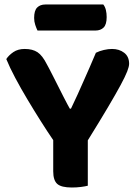

<svg xmlns="http://www.w3.org/2000/svg" viewBox="-20 -828 609 855"><path d="M555 -544Q555 -532 546.5 -510Q538 -488 517 -449Q496 -410 460.5 -350Q425 -290 371 -203V-1Q360 2 340.5 4.5Q321 7 300 7Q253 7 235 -9Q217 -25 217 -65V-204Q191 -242 161 -289.5Q131 -337 102 -385.5Q73 -434 48 -481Q23 -528 8 -565Q19 -582 39.5 -596Q60 -610 90 -610Q125 -610 147 -595.5Q169 -581 189 -541Q191 -538 199 -522.5Q207 -507 217.5 -486.5Q228 -466 240 -442Q252 -418 262.5 -397.5Q273 -377 281 -362Q289 -347 291 -344H296Q312 -377 325.5 -407Q339 -437 352 -466.5Q365 -496 378.5 -526.5Q392 -557 407 -593Q423 -601 442.5 -605.5Q462 -610 479 -610Q511 -610 533 -593Q555 -576 555 -544ZM147 -692Q142 -702 137 -717Q132 -732 132 -748Q132 -781 145.5 -794.5Q159 -808 182 -808H440Q448 -798 451.5 -783.5Q455 -769 455 -752Q455 -719 441.5 -705.5Q428 -692 405 -692Z"/></svg>

Font: Baloo Chettan 2
Style: Bold
Weight: 700
Designer: Maithili Shingre, Unnati Kotecha and Ek Type
Foundry: Ek Type
Version: Version 1.640;hotconv 1.0.111;makeotfexe 2.5.65597; ttfautoh